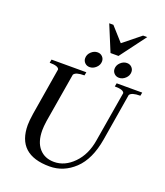

<svg xmlns="http://www.w3.org/2000/svg" viewBox="-162 -1011 971 1130"><g transform="rotate(20 323.5 -446.0)"><path d="M392 -740 325 -902H351L429 -815L537 -902H563L442 -740ZM446 -661Q446 -684 464 -701Q482 -718 504 -718Q522 -718 534 -706Q546 -694 546 -677Q546 -654 528 -637Q510 -620 488 -620Q470 -620 458 -632Q446 -644 446 -661ZM262 -661Q262 -684 280 -701Q298 -718 320 -718Q338 -718 350 -706Q362 -694 362 -677Q362 -654 344 -637Q326 -620 304 -620Q286 -620 274 -632Q262 -644 262 -661ZM298 -24Q365 -24 420 -80Q475 -136 490 -228L543 -544Q537 -564 483 -564L487 -585H647L643 -564Q588 -564 577 -544L528 -248Q506 -118 438 -54Q370 10 282 10Q79 10 79 -176Q79 -202 86 -248L135 -544Q129 -564 75 -564L79 -585H297L293 -564Q238 -564 227 -544L175 -234Q170 -199 170 -176Q170 -103 204.5 -63.5Q239 -24 298 -24Z"/></g></svg>

Font: Judson
Style: Italic
Weight: 400
Italic angle: -9.5°
Version: Version 20110429